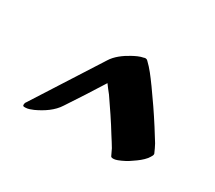

<svg xmlns="http://www.w3.org/2000/svg" viewBox="-69 -939 616 549"><g transform="rotate(30 239.0 -664.5)"><path d="M399 -655C378 -688 356 -720 333 -752L330 -756C317 -774 303 -793 286 -809C284 -811 282 -812 279 -812C277 -812 276 -812 274 -811C262 -809 250 -803 239 -797C219 -786 198 -771 186 -751L46 -532C44 -530 43 -526 43 -523C43 -520 44 -518 48 -518H52C60 -518 70 -522 77 -525C103 -537 129 -554 144 -578C170 -617 195 -656 220 -696C227 -687 233 -678 240 -670C262 -638 284 -606 304 -573C311 -563 317 -552 324 -541L334 -520C335 -518 338 -517 341 -517C347 -517 354 -519 356 -520C369 -525 383 -532 395 -541C407 -549 419 -558 428 -569C428 -570 437 -580 437 -586C437 -587 437 -589 436 -590C433 -598 428 -607 424 -615Z"/></g></svg>

Font: Petaluma Script
Style: Regular
Weight: 400
Designer: Daniel Spreadbury
Foundry: Steinberg Media Technologies GmbH
Version: Version 1.10